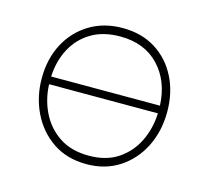

<svg xmlns="http://www.w3.org/2000/svg" viewBox="-81 -597 758 699"><g transform="rotate(15 298.5 -247.5)"><path d="M300 9Q225.5 9 172.2 -27.2Q119 -63.5 90.5 -122.8Q62 -182 62 -251Q62 -325 92.2 -382Q122.5 -439 176.2 -471.5Q230 -504 300 -504Q372 -504 424.8 -470.8Q477.5 -437.5 506.2 -380.2Q535 -323 535 -251Q535 -178.5 505.8 -119.5Q476.5 -60.5 423.5 -25.8Q370.5 9 300 9ZM300 -472Q235 -472 190 -444.8Q145 -417.5 120.5 -370.8Q96 -324 93.5 -266H503.5Q499.5 -358 445.2 -415Q391 -472 300 -472ZM300 -23Q366 -23 410.5 -53.2Q455 -83.5 478.2 -132.2Q501.5 -181 503.5 -237H93.5Q95.5 -181 119.2 -132.2Q143 -83.5 188 -53.2Q233 -23 300 -23Z"/></g></svg>

Font: Heraclito Thin
Style: Regular
Weight: 100
Designer: Kostas Bartsokas (font) & Cristiano Sobral (main changes)
Foundry: Kostas Bartsokas (font) & Cristiano Sobral (main changes)
Version: Version 1.00;July 8, 2020;FontCreator 13.0.0.2655 64-bit